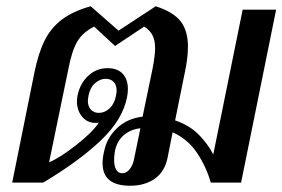

<svg xmlns="http://www.w3.org/2000/svg" viewBox="-20 -584 903 614"><path d="M863 -553 751 0H654Q640 -50 610.5 -94.5Q581 -139 532 -161L516 -80Q507 -35 475 -12.5Q443 10 396 10Q308 10 308 -62Q308 -80 313 -100Q321 -142 353.5 -173.5Q386 -205 436 -211L468 -365Q476 -407 476 -430Q476 -454 468 -470.5Q460 -487 441 -499L348 -437L281 -499Q244 -480 227 -451Q210 -422 199 -365L137 -65Q171 -79 223.5 -120Q276 -161 296 -192Q292 -191 285 -191Q259 -191 242.5 -211Q226 -231 226 -260Q226 -267 228 -279Q236 -317 262 -341.5Q288 -366 324 -366Q356 -366 372.5 -348Q389 -330 389 -299Q389 -286 386 -272Q372 -201 302 -134.5Q232 -68 118 0H19L90 -352Q103 -415 123 -455Q143 -495 178 -521.5Q213 -548 270 -564L359 -486L478 -564Q534 -546 557.5 -516Q581 -486 581 -435Q581 -398 571 -352L540 -199Q587 -183 616.5 -152.5Q646 -122 662 -90L756 -553ZM261 -262Q261 -243 271 -233Q281 -223 296 -223Q315 -223 330.5 -237.5Q346 -252 351 -278Q353 -290 353 -294Q353 -312 343.5 -322Q334 -332 318 -332Q300 -332 284 -318Q268 -304 263 -278Q261 -266 261 -262ZM408 -72 429 -174Q390 -169 367.5 -143.5Q345 -118 345 -72Q345 -53 351.5 -41.5Q358 -30 371 -30Q384 -30 394 -42Q404 -54 408 -72Z"/></svg>

Font: Trirong Medium
Style: Italic
Weight: 500
Italic angle: -12°
Designer: Katatrad Team
Foundry: CadsonDemak
Version: Version 1.001